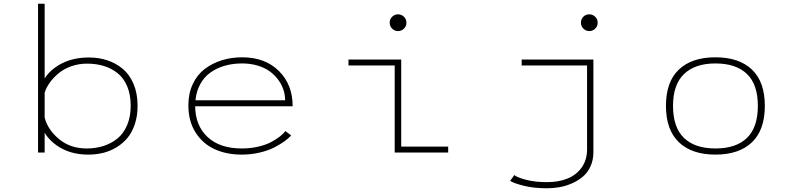

<svg xmlns="http://www.w3.org/2000/svg" viewBox="-20 -820 4290 1032"><path d="M184.5 0V-800H220V-398.5Q253 -449.5 314.5 -480.2Q376 -511 458.5 -511Q511 -511 557 -495.8Q603 -480.5 639.8 -450Q676.5 -419.5 698 -368.5Q719.5 -317.5 719.5 -251Q719.5 -197.5 705 -153.5Q690.5 -109.5 665.8 -79.5Q641 -49.5 607.2 -28.8Q573.5 -8 535.2 1.5Q497 11 455.5 11Q374 11 313.5 -21Q253 -53 220 -106V0ZM447.5 -478Q403 -478 363 -463.8Q323 -449.5 295 -426.2Q267 -403 247.8 -376.2Q228.5 -349.5 220 -321.5V-188Q237 -122 297.8 -72Q358.5 -22 445.5 -22Q494 -22 535.8 -35.2Q577.5 -48.5 610.8 -75.2Q644 -102 663.2 -147.2Q682.5 -192.5 682.5 -251Q682.5 -311 663.8 -355.8Q645 -400.5 612 -426.8Q579 -453 537.8 -465.5Q496.5 -478 447.5 -478Z M1545 -92Q1531.5 -77 1510 -61.2Q1488.5 -45.5 1455.5 -28.2Q1422.5 -11 1376.2 0Q1330 11 1279.5 11Q1197.5 11 1133.5 -18.2Q1069.5 -47.5 1031 -108.2Q992.5 -169 992.5 -253.5Q992.5 -317.5 1016 -367.8Q1039.5 -418 1080 -449Q1120.5 -480 1172 -496Q1223.5 -512 1282 -512Q1404.5 -512 1478.8 -438.8Q1553 -365.5 1553 -249H1029Q1030 -144.5 1096 -83.2Q1162 -22 1279.5 -22Q1326.5 -22 1368.2 -31.8Q1410 -41.5 1438.5 -57Q1467 -72.5 1485.2 -87Q1503.5 -101.5 1514 -115.5ZM1281.5 -479Q1232 -479 1189.2 -467Q1146.5 -455 1112.5 -431.2Q1078.5 -407.5 1057 -369Q1035.5 -330.5 1030.5 -281H1512.5Q1512.5 -309.5 1503.5 -337.5Q1494.5 -365.5 1475.5 -391.2Q1456.5 -417 1429.8 -436.5Q1403 -456 1364.8 -467.5Q1326.5 -479 1281.5 -479Z M2151.2 -666Q2138 -653 2119.5 -653Q2101 -653 2087.8 -666Q2074.5 -679 2074.5 -698Q2074.5 -717 2087.8 -730Q2101 -743 2119.5 -743Q2138 -743 2151.2 -730Q2164.5 -717 2164.5 -698Q2164.5 -679 2151.2 -666ZM2136.5 -32H2389V0H2101.5V-468H1853V-500H2136.5Z M3147.5 -743Q3166 -743 3179.2 -730Q3192.5 -717 3192.5 -698Q3192.5 -679 3179.2 -666Q3166 -653 3147.5 -653Q3129 -653 3115.8 -666Q3102.5 -679 3102.5 -698Q3102.5 -717 3115.5 -730Q3128.5 -743 3147.5 -743ZM3169.5 -500V-1.5Q3169.5 40 3154.2 73.5Q3139 107 3114 128.5Q3089 150 3056 164.8Q3023 179.5 2989 185.8Q2955 192 2920 192Q2848.5 192 2794.2 178.2Q2740 164.5 2722 152L2744.5 121Q2759 133.5 2807 146.2Q2855 159 2920 159Q2982.5 159 3030.2 139.8Q3078 120.5 3106.8 80Q3135.5 39.5 3135.5 -18V-468H2784V-500Z M3559.5 -251Q3559.5 -380.5 3629 -446.2Q3698.5 -512 3825.5 -512Q3952.5 -512 4021.8 -446Q4091 -380 4091 -251Q4091 -121.5 4021.8 -55.2Q3952.5 11 3825.5 11Q3698.5 11 3629 -55.5Q3559.5 -122 3559.5 -251ZM3825.5 -22Q3936.5 -22 3995 -78.8Q4053.5 -135.5 4053.5 -251Q4053.5 -366 3994.8 -422.5Q3936 -479 3825.5 -479Q3716 -479 3656.8 -422.2Q3597.5 -365.5 3597.5 -251Q3597.5 -135.5 3656.2 -78.8Q3715 -22 3825.5 -22Z"/></svg>

Font: League Mono Wide Thin
Style: Regular
Weight: 100
Width: 8
Designer: Tyler Finck
Foundry: The League of Moveable Type / Tyler Finck
Version: Version 2.210